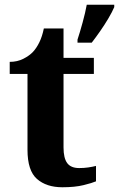

<svg xmlns="http://www.w3.org/2000/svg" viewBox="-20 -780 502 810"><path d="M243 10Q176 10 136 -25Q96 -60 96 -148V-468H21V-519Q53 -519 78.5 -532Q104 -545 119 -561Q134 -577 146 -601.5Q158 -626 165 -660H248V-536H376V-468H248V-158Q248 -113 263.5 -92Q279 -71 314 -71Q334 -71 351.5 -73.5Q369 -76 385 -80V-15Q369 -8 332.5 1Q296 10 243 10ZM307 -613Q317 -643 328.5 -685Q340 -727 346 -760H462V-750Q453 -729 437 -702Q421 -675 402.5 -648.5Q384 -622 367 -600H307Z"/></svg>

Font: Noto Serif Vithkuqi
Style: Regular
Weight: 400
Version: Version 1.005